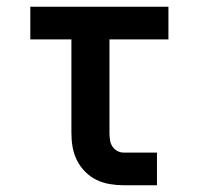

<svg xmlns="http://www.w3.org/2000/svg" viewBox="-20 -550 590 570"><path d="M446 0H347Q327 0 306 -3.5Q285 -7 266.5 -16Q248 -25 233 -40Q218 -55 208.5 -74Q199 -93 195.5 -113.5Q192 -134 192 -155V-433H70V-530H480V-433H305V-155Q305 -145 306.5 -134.5Q308 -124 313.5 -115.5Q319 -107 328 -102Q337 -97 347 -97H446Z"/></svg>

Font: Lode
Style: Bold
Weight: 700
Monospace: yes
Designer: Belleve Invis
Foundry: Belleve Invis
Version: Version 29.2.0; ttfautohint (v1.8.3)